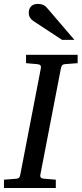

<svg xmlns="http://www.w3.org/2000/svg" viewBox="-35 -947 411 967"><path d="M292 -624Q282.2 -623 278.3 -618.4Q274.4 -613.8 272 -604L168 -65.9Q166.5 -58.6 170.4 -53.2Q174.3 -47.9 188 -46.9L246.1 -42V0H-15.1V-42L47.9 -46.9Q57.1 -47.9 61.3 -52.5Q65.4 -57.1 66.9 -65.9L170.9 -604Q172.4 -612.3 168.5 -617.7Q164.6 -623 151.9 -624L96.2 -628.9V-670.9H356V-628.9ZM277.8 -746.1 132.8 -841.3Q122.6 -848.1 116.2 -858.2Q109.9 -868.2 109.9 -883.3Q109.9 -890.6 112.1 -898.4Q114.3 -906.2 119.4 -912.6Q124.5 -918.9 133.1 -923.1Q141.6 -927.2 154.8 -927.2Q165.5 -927.2 173.1 -925.3Q180.7 -923.3 186.5 -920.2Q192.4 -917 197 -912.4Q201.7 -907.7 206.1 -902.3L339.8 -746.1Z"/></svg>

Font: Charis SIL
Style: Italic
Weight: 400
Italic angle: -11°
Foundry: SIL International
Version: Version 4.112